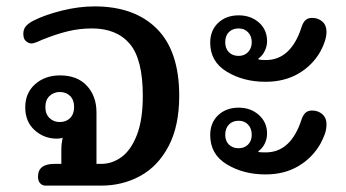

<svg xmlns="http://www.w3.org/2000/svg" viewBox="-20 -581 1082 601"><path d="M99 -28Q99 -68 150 -68H172V-112Q172 -130 176 -150Q169 -147 158 -147Q118 -147 88.5 -173.5Q59 -200 59 -245Q59 -290 90 -317.5Q121 -345 168 -345Q222 -345 252 -312.5Q282 -280 282 -229V-68H297Q331 -68 360.5 -89.5Q390 -111 408.5 -158.5Q427 -206 427 -281Q427 -396 386 -444Q345 -492 268 -492Q230 -492 194 -483.5Q158 -475 113 -457Q109 -455 97 -450Q85 -445 78 -445Q70 -445 61.5 -452Q53 -459 53 -475Q53 -490 61.5 -499.5Q70 -509 86 -517Q122 -535 174.5 -548Q227 -561 276 -561Q401 -561 471 -491Q541 -421 541 -281Q541 -187 508 -124Q475 -61 419.5 -30.5Q364 0 297 0H122Q113 0 106 -7Q99 -14 99 -28ZM212 -246Q212 -268 199.5 -280.5Q187 -293 167 -293Q148 -293 135 -280.5Q122 -268 122 -246Q122 -224 135 -211.5Q148 -199 167 -199Q187 -199 199.5 -211.5Q212 -224 212 -246Z M638 -447Q638 -486 663 -509.5Q688 -533 727 -533Q765 -533 790.5 -510.5Q816 -488 816 -452Q816 -436 808.5 -421Q801 -406 789 -398V-395Q797 -393 812 -393Q885 -393 919 -482Q920 -486 925 -499.5Q930 -513 937.5 -519Q945 -525 957 -525Q976 -525 989 -513.5Q1002 -502 1002 -482Q1002 -455 983 -420Q958 -376 914 -350.5Q870 -325 811 -325Q742 -325 690 -356.5Q638 -388 638 -447ZM768 -449Q768 -468 756.5 -480Q745 -492 727 -492Q708 -492 696.5 -480.5Q685 -469 685 -449Q685 -429 696.5 -417.5Q708 -406 727 -406Q745 -406 756.5 -418Q768 -430 768 -449ZM638 -158Q638 -197 663 -220.5Q688 -244 727 -244Q765 -244 790.5 -221Q816 -198 816 -163Q816 -146 808.5 -131Q801 -116 789 -108V-105Q797 -104 812 -104Q885 -104 919 -193Q920 -197 925 -210Q930 -223 937.5 -229Q945 -235 957 -235Q976 -235 989 -223.5Q1002 -212 1002 -193Q1002 -176 997 -162Q992 -148 983 -131Q958 -87 914 -61Q870 -35 811 -35Q742 -35 690 -66.5Q638 -98 638 -158ZM768 -159Q768 -179 756.5 -191Q745 -203 727 -203Q708 -203 696.5 -191Q685 -179 685 -159Q685 -140 696.5 -128.5Q708 -117 727 -117Q745 -117 756.5 -128.5Q768 -140 768 -159Z"/></svg>

Font: Maitree Semibold
Style: Regular
Weight: 600
Designer: CadsonDemak Team
Foundry: CadsonDemak
Version: Version 1.000